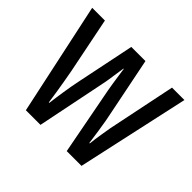

<svg xmlns="http://www.w3.org/2000/svg" viewBox="-130 -701 864 864"><g transform="rotate(45 302.5 -268.5)"><path d="M322 -325Q319 -344 315.5 -364Q312 -384 309.5 -404.5Q307 -425 304 -443H302Q299 -424 296 -403.5Q293 -383 290 -363Q287 -343 283 -325L217 0H124L9 -537H90L144 -269Q149 -242 154 -213Q159 -184 163.5 -155.5Q168 -127 172 -98H175Q177 -116 180 -135.5Q183 -155 186 -176Q189 -197 193 -219Q197 -241 202 -265L258 -537H348L403 -264Q407 -246 411.5 -221Q416 -196 420.5 -165Q425 -134 430 -98H433Q434 -111 436.5 -128.5Q439 -146 442.5 -167Q446 -188 450 -212L517 -537H596L478 0H384Z"/></g></svg>

Font: Noto Sans Khmer ExtraCondensed
Style: Regular
Weight: 400
Width: 2
Designer: Danh Hong and the Monotype Design Team
Foundry: Monotype Imaging Inc.
Version: Version 2.004